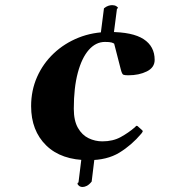

<svg xmlns="http://www.w3.org/2000/svg" viewBox="-20 -622 733 762"><path d="M356.4 -4.9 343.8 98.6Q334 110.8 324.7 115.5Q315.4 120.1 308.1 120.1Q298.8 120.1 293.2 115.2Q287.6 110.4 287.6 106.4Q287.6 103 291.5 102.1L304.7 -4.9ZM379.9 -489.7 392.6 -588.9Q401.4 -596.2 409.7 -598.9Q418 -601.6 424.8 -601.6Q435.1 -601.6 441.7 -597.4Q448.2 -593.3 448.2 -590.3Q448.2 -587.9 444.3 -587.9L431.6 -489.7ZM414.1 -495.1Q506.3 -495.1 550 -466.6Q593.8 -438 593.8 -384.3Q593.8 -354 562.7 -338.6Q531.7 -323.2 489.3 -323.2Q475.1 -323.2 469.7 -325.4Q464.4 -327.6 460 -344.2L433.1 -448.7Q429.7 -451.2 422.4 -453.4Q415 -455.6 396.5 -455.6Q360.4 -455.6 332.5 -424.1Q304.7 -392.6 288.8 -333.3Q272.9 -273.9 272.9 -190.4Q272.9 -143.1 289.3 -114.5Q305.7 -85.9 331.5 -73.5Q357.4 -61 386.2 -61Q428.2 -61 459.2 -78.1Q490.2 -95.2 515.1 -116.7Q517.6 -119.6 520 -121.8Q522.5 -124 525.9 -121.6L543.9 -105.5Q546.4 -103.5 546.4 -101.1Q546.4 -98.6 544.2 -96.4Q542 -94.2 541 -91.8Q502.4 -45.9 453.6 -16.1Q404.8 13.7 332 13.7Q223.1 13.7 163.3 -44.9Q103.5 -103.5 103.5 -200.7Q103.5 -263.2 127.2 -316.7Q150.9 -370.1 193.4 -410.2Q235.8 -450.2 292.2 -472.7Q348.6 -495.1 414.1 -495.1Z"/></svg>

Font: Gelasio
Style: Bold Italic
Weight: 700
Italic angle: -8.5°
Designer: Eben Sorkin
Foundry: Eben Sorkin
Version: Version 1.008